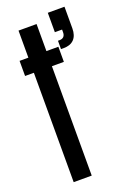

<svg xmlns="http://www.w3.org/2000/svg" viewBox="-137 -750 541 800"><g transform="rotate(-20 133.0 -350.0)"><path d="M185 -614H217V-602C217 -586 209 -576 192 -576H185V-539H197C237 -539 259 -562 259 -604V-700H185ZM6 -485H45V0H125V-485H178V-552H125V-672H45V-552H6Z"/></g></svg>

Font: Queering
Style: Regular
Weight: 400
Designer: Adam Naccarato
Foundry: adamnac
Version: Version 2.000;hotconv 1.0.109;makeotfexe 2.5.65596